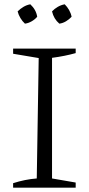

<svg xmlns="http://www.w3.org/2000/svg" viewBox="-20 -873 416 893"><path d="M41 0V-21Q69 -30 96.5 -35.5Q124 -41 151 -43L160 -603L41 -623V-647H332V-626Q307 -619 279.5 -613.5Q252 -608 222 -604V-43L332 -24V0ZM121 -853Q148 -828 153 -795Q143 -783 127.5 -774Q112 -765 96 -763Q84 -774 75 -789Q66 -804 62 -820Q74 -832 89 -841Q104 -850 121 -853ZM281 -853Q293 -841 301.5 -826Q310 -811 313 -795Q302 -783 287 -774Q272 -765 256 -763Q230 -785 222 -820Q233 -832 248.5 -841Q264 -850 281 -853Z"/></svg>

Font: Piazzolla Light
Style: Regular
Weight: 300
Designer: Juan Pablo del Peral
Foundry: Huerta Tipografica
Version: Version 1.330